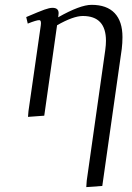

<svg xmlns="http://www.w3.org/2000/svg" viewBox="-20 -476 544 790"><path d="M87.9 -405.8Q142.6 -429.2 163.1 -436.5Q183.6 -443.8 195.8 -443.8Q221.2 -443.8 221.2 -421.9Q221.2 -416 220.2 -411.1L219.2 -404.8Q309.6 -456.1 356.9 -456.1Q419.4 -456.1 451.7 -422.1Q483.9 -388.2 483.9 -323.2Q483.9 -298.8 481 -274.9L400.9 289.1L335 293.9L336.9 267.1L413.1 -270Q416 -291.5 416 -308.1Q416 -410.2 320.8 -410.2Q281.7 -410.2 214.8 -372.1L162.1 0L95.2 4.9L97.2 -19L147.9 -372.1Q150.9 -393.1 141.1 -393.1Q129.9 -393.1 94.2 -378.9Z"/></svg>

Font: Dehuti
Style: Italic
Weight: 400
Version: Version 1.2